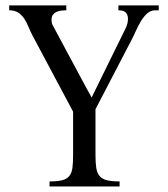

<svg xmlns="http://www.w3.org/2000/svg" viewBox="-20 -467 616 704"><path d="M549.3 -429.2Q532.7 -429.2 520 -418Q507.3 -406.7 497.1 -389.9Q486.8 -373 478.3 -353.8Q469.7 -334.5 460.9 -317.9L330.1 -66.4V101.1Q330.1 129.9 333 148.7Q335.9 167.5 345.2 178.5Q354.5 189.5 371.8 193.8Q389.2 198.2 418.5 198.2V216.8H161.6V198.2Q190.9 198.2 208 193.8Q225.1 189.5 234.1 178.2Q243.2 167 245.6 148.4Q248 129.9 248 101.1V-57.6L100.1 -335Q91.3 -351.6 84.5 -368.4Q77.6 -385.3 68.8 -398.7Q60.1 -412.1 47.1 -420.7Q34.2 -429.2 13.7 -429.2V-447.3H223.1V-429.2Q213.9 -429.2 204.1 -428Q194.3 -426.8 186.5 -423.1Q178.7 -419.4 173.8 -412.4Q168.9 -405.3 168.9 -393.6Q168.9 -389.2 169.9 -384Q170.9 -378.9 173.3 -374.5Q200.2 -323.2 226.6 -274.9Q237.8 -254.4 249.8 -231.9Q261.7 -209.5 273.4 -187.7Q285.2 -166 295.9 -146Q306.6 -126 315.9 -109.4L440.9 -363.8Q449.2 -380.4 449.2 -398.4Q449.2 -411.6 441.9 -420.4Q434.6 -429.2 414.1 -429.2V-447.3H562V-429.2Z"/></svg>

Font: Doulos SIL Compact
Style: Regular
Weight: 400
Designer: Walt Agee, Victor Gaultney, Peter Martin, Debbi Hosken
Foundry: SIL International
Version: Version 4.110; 2011; Maintenance release ; LnSpcTght